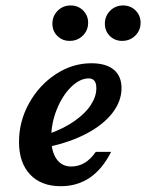

<svg xmlns="http://www.w3.org/2000/svg" viewBox="-20 -654 522 686"><path d="M47.9 -147Q47.9 -220.3 83.9 -285.1Q119.8 -349.9 179.3 -388.9Q238.8 -428 306.3 -428Q358.6 -428 386.4 -405.1Q414.2 -382.1 414.2 -339.2Q414.2 -292.6 381.9 -250.7Q349.7 -208.8 290.4 -177.3Q231.2 -145.9 151.9 -129L152.7 -175Q208.2 -194.8 246.6 -221.9Q285.1 -248.9 304.6 -279.1Q324.2 -309.2 324.2 -338.8Q324.2 -357.2 317.1 -365.6Q309.9 -373.9 296.9 -373.9Q265.5 -373.9 234.1 -343.2Q202.8 -312.5 182.9 -263Q163 -213.6 163 -161.8Q163 -113.4 181.7 -86.3Q200.4 -59.1 234.7 -59.1Q260.5 -59.1 282.4 -72.2Q304.3 -85.3 322.1 -111.3H376.9Q346 -49.9 301.1 -19.3Q256.1 11.3 197.1 11.3Q127 11.3 87.5 -30.6Q47.9 -72.6 47.9 -147ZM354.7 -569.2Q354.7 -596.5 373.4 -615.5Q392.2 -634.5 419.8 -634.5Q446.5 -634.5 464.4 -616.6Q482.3 -598.7 482.3 -572.7Q482.3 -545.5 463.3 -526.7Q444.3 -507.9 416.3 -507.9Q390 -507.9 372.3 -525.6Q354.7 -543.3 354.7 -569.2ZM167.2 -569.2Q167.2 -596.5 186 -615.5Q204.7 -634.5 232.3 -634.5Q259.1 -634.5 277 -616.6Q294.9 -598.7 294.9 -572.7Q294.9 -545.5 275.9 -526.7Q256.9 -507.9 228.9 -507.9Q202.6 -507.9 184.9 -525.6Q167.2 -543.3 167.2 -569.2Z"/></svg>

Font: Playfair Micro SmCond SmLight
Style: Italic
Weight: 360
Width: 4
Italic angle: -15.6°
Designer: Claus Eggers Sørensen
Foundry: Claus Eggers Sørensen
Version: Version 2.203;Glyphs 3.3 (3326)